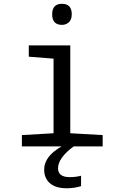

<svg xmlns="http://www.w3.org/2000/svg" viewBox="-20 -777 640 1019"><path d="M309.1 -756.8Q360.8 -756.8 360.8 -701.2Q360.8 -672.9 345.5 -658.9Q330.1 -645 309.1 -645Q256.8 -645 256.8 -701.2Q256.8 -756.8 309.1 -756.8ZM264.2 -465.8 132.8 -476.1V-536.1H353V-69.8L524.9 -60.1V0H96.2V-60.1L264.2 -69.8ZM410.2 155.8V210.9Q374.5 222.2 334 222.2Q275.9 222.2 245.1 195.6Q214.4 168.9 214.4 123Q214.4 52.7 307.1 0H371.1Q288.1 61 288.1 116.2Q288.1 163.1 350.1 163.1Q382.3 163.1 410.2 155.8Z"/></svg>

Font: Droid Sans Mono
Style: Regular
Weight: 400
Monospace: yes
Foundry: Ascender Corporation
Version: Version 1.00 build 112